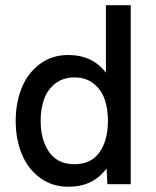

<svg xmlns="http://www.w3.org/2000/svg" viewBox="-20 -710 602 740"><path d="M388.2 -689.9H483.9V0H394L390.6 -61Q339.4 9.8 243.2 9.8Q180.2 9.8 133.3 -25.4Q86.4 -60.5 63.5 -117.4Q40.5 -174.3 40.5 -244.1Q40.5 -314 63.5 -370.8Q86.4 -427.7 133.1 -462.9Q179.7 -498 242.2 -498Q336.9 -498 388.2 -429.7ZM266.6 -77.1Q331.5 -77.1 363.8 -123.5Q396 -169.9 396 -244.1Q396 -291.5 383.1 -328.1Q370.1 -364.7 340.3 -388.2Q310.5 -411.6 266.6 -411.6Q223.1 -411.6 193.1 -388.2Q163.1 -364.7 149.9 -327.9Q136.7 -291 136.7 -244.1Q136.7 -170.9 169.4 -124Q202.1 -77.1 266.6 -77.1Z"/></svg>

Font: HK Grotesk Medium
Style: Regular
Weight: 500
Designer: Alfredo Marco Pradil and Stefan Peev
Foundry: Hanken Design Co.
Version: Version 1.045;PS 001.045;hotconv 1.0.88;makeotf.lib2.5.64775